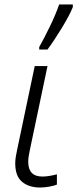

<svg xmlns="http://www.w3.org/2000/svg" viewBox="-20 -827 345 857"><path d="M159 10Q178 10 200 6Q222 2 234 -3V-49Q197 -39 169 -39Q106 -39 106 -105Q106 -118 108.5 -132.5Q111 -147 114 -161L192 -532H135L57 -161Q53 -143 50.5 -127.5Q48 -112 48 -98Q48 -41 78.5 -15.5Q109 10 159 10ZM155 -606H192Q221 -645 255.5 -701.5Q290 -758 305 -795V-807H244Q229 -763 202.5 -708.5Q176 -654 155 -617Z"/></svg>

Font: Noto Sans UI Light
Style: Italic
Weight: 300
Italic angle: -12°
Designer: Monotype Design Team
Foundry: Monotype Imaging Inc.
Version: Version 1.901